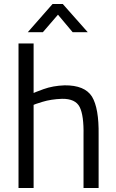

<svg xmlns="http://www.w3.org/2000/svg" viewBox="-20 -934 577 954"><path d="M193 -774 268 -861 341 -774H416L292 -914H241L118 -774ZM147 -413Q149 -415 191 -428Q233 -441 288 -443Q355 -444 376 -402Q397 -360 395 -262V0H470V-264Q472 -396 437 -454Q401 -511 301 -510Q243 -508 196 -491Q150 -474 147 -472V-718H72V0H147Z"/></svg>

Font: RazerF5
Style: Regular
Weight: 400
Foundry: Razer Inc.
Version: Version 2